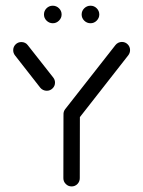

<svg xmlns="http://www.w3.org/2000/svg" viewBox="-20 -669 514 689"><path d="M237 -284.1Q249.3 -284.1 258 -275.4Q266.7 -266.7 266.7 -254.4L266.3 -29.6Q266.3 -17.4 257.8 -8.7Q249.3 0 237 0Q224.8 0 216.1 -8.7Q207.4 -17.4 207.4 -29.6L207.8 -254.4Q207.8 -266.7 216.3 -275.4Q224.8 -284.1 237 -284.1ZM177.4 -372.6Q177.4 -360.4 168.7 -351.9Q160 -343.3 147.8 -343.3Q140.7 -343.3 134.6 -346.3Q128.5 -349.3 124.4 -354.4L33.7 -470.4Q27.4 -478.5 27.4 -488.9Q27.4 -501.1 35.9 -509.6Q44.4 -518.1 56.7 -518.1Q63.7 -518.1 69.8 -515.2Q75.9 -512.2 79.6 -507L171.1 -390.7Q177.4 -382.6 177.4 -372.6ZM417.4 -518.5Q429.6 -518.5 438.1 -510Q446.7 -501.5 446.7 -489.3Q446.7 -478.9 440.4 -470.7L260.4 -240.7Q256.3 -235.6 250.2 -232.6Q244.1 -229.6 237 -229.6Q224.8 -229.6 216.3 -238.1Q207.8 -246.7 207.8 -258.9Q207.8 -269.3 213.7 -277L394.4 -507.4Q398.5 -512.6 404.6 -515.6Q410.7 -518.5 417.4 -518.5ZM273 -617Q273 -630 282.4 -639.3Q291.9 -648.5 304.8 -648.5Q317.8 -648.5 327 -639.3Q336.3 -630 336.3 -617Q336.3 -604.4 327 -595Q317.8 -585.6 304.8 -585.6Q291.9 -585.6 282.4 -594.8Q273 -604.1 273 -617ZM137.8 -617Q137.8 -630 147 -639.3Q156.3 -648.5 169.3 -648.5Q182.2 -648.5 191.7 -639.3Q201.1 -630 201.1 -617Q201.1 -604.4 191.7 -595Q182.2 -585.6 169.6 -585.6Q156.7 -585.6 147.2 -594.8Q137.8 -604.1 137.8 -617Z"/></svg>

Font: 26F Galaxy Sans Medium
Style: Regular
Weight: 500
Designer: C₂₉H₂₅N₃O₅
Version: Version 1.100